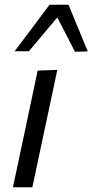

<svg xmlns="http://www.w3.org/2000/svg" viewBox="-20 -796 393 816"><path d="M35 0Q46.5 -55 57.5 -106Q68.5 -157 81.5 -219L92 -268.5Q106 -336 117.5 -389Q128.5 -441.5 140 -496L223.5 -499Q211.5 -442.5 200.5 -390Q189 -337.5 174.5 -268.5L164 -219Q151 -157 140 -106Q129 -55 117.5 0ZM42 -578Q80 -628.5 116.8 -677.5Q153.5 -726.5 190.5 -776H271L312 -677Q332.5 -627 353 -577.5L298.5 -576Q280 -612.5 261.2 -649Q242.5 -685.5 223.5 -722Q193 -685.5 163 -649.8Q133 -614 102.5 -578Z"/></svg>

Font: Heraclito
Style: Italic
Weight: 400
Italic angle: -12°
Designer: Kostas Bartsokas (font) & Cristiano Sobral (main changes)
Foundry: Kostas Bartsokas (font) & Cristiano Sobral (main changes)
Version: Version 1.00;July 8, 2020;FontCreator 13.0.0.2655 64-bit